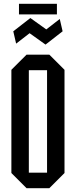

<svg xmlns="http://www.w3.org/2000/svg" viewBox="-20 -990 400 1012"><path d="M40 -78V-622L120 -702H240L320 -622V-78L240 2H120ZM132 -620V-80H228V-620ZM65 -760 50 -825 140 -895 224 -835 295 -890 310 -825 220 -755 136 -815ZM80 -914V-970H280V-914Z"/></svg>

Font: Tektur Condensed
Style: Regular
Weight: 400
Width: 3
Designer: Adam Jagosz
Foundry: Adam Jagosz
Version: Version 1.005;gftools[0.9.30]